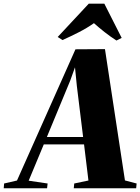

<svg xmlns="http://www.w3.org/2000/svg" viewBox="-106 -1008 752 1028"><path d="M-86 0 -84 -25.5 -15 -41.5 298 -744 456 -745 563 -42 625.5 -25.5 623 0H289L291.5 -25.5L367.5 -41.5L344 -235H128.5L47.5 -40.5L149 -25.5L146 0ZM145 -274.5H339L305.5 -547.5L295.5 -647.5L270 -576.5ZM203 -810 369.5 -988.5H452.5L545.5 -805L517.5 -791Q484 -812.5 453.2 -836.8Q422.5 -861 397 -884Q359.5 -857.5 314.8 -834.8Q270 -812 228.5 -793.5Z"/></svg>

Font: Merriweather 120pt Black
Style: Italic
Weight: 900
Italic angle: -7.8°
Version: Version 2.101